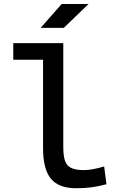

<svg xmlns="http://www.w3.org/2000/svg" viewBox="-20 -953 626 982"><path d="M370.1 9.8Q280.3 9.8 240.2 -39.1Q200.2 -87.9 200.2 -195.3V-732.4H303.7V-200.2Q303.7 -159.2 311.5 -133.3Q319.3 -107.4 342 -95.2Q364.7 -83 409.2 -83Q449.7 -83 512.7 -101.6L524.4 -10.7Q484.9 0 448.5 4.9Q412.1 9.8 370.1 9.8ZM47.9 -647.5V-732.4H209V-647.5ZM188 -810.5 295.4 -932.6H433.1L306.2 -810.5Z"/></svg>

Font: Cascadia Mono
Style: Regular
Weight: 400
Monospace: yes
Designer: Aaron Bell
Foundry: Saja Typeworks
Version: Version 2102.003